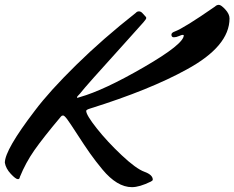

<svg xmlns="http://www.w3.org/2000/svg" viewBox="-122 -691 968 793"><path d="M439 -638Q444 -644 452 -644Q460 -644 467 -636L477 -625Q482 -621 482 -616.5Q482 -612 470.5 -599Q459 -586 388 -507Q231 -334 208 -304Q196 -292 196 -289.5Q196 -287 198 -287Q200 -287 208 -290Q307 -318 472 -413.5Q637 -509 637 -545Q637 -547 632.5 -547Q628 -547 617 -542Q606 -537 596 -537Q586 -537 586 -548Q586 -556 600 -561Q638 -575 766 -664Q773 -671 782 -671Q791 -671 808.5 -652Q826 -633 826 -615Q826 -500 649 -404Q497 -320 251 -243Q234 -238 234 -233Q234 -216 277.5 -161Q321 -106 380.5 -50Q440 6 474.5 18.5Q509 31 509 51Q509 55 501 59Q454 82 423 82Q392 82 361.5 63.5Q331 45 301.5 9.5Q272 -26 249.5 -58Q227 -90 197 -136.5Q167 -183 155.5 -198.5Q144 -214 138.5 -214Q133 -214 130 -210Q56 -122 20 -70.5Q-16 -19 -40 40Q-41 49 -48 49Q-57 49 -77.5 27Q-98 5 -102 -19Q-102 -72 22 -234Q82 -314 192.5 -422.5Q303 -531 439 -638Z"/></svg>

Font: Mr Dafoe
Style: Regular
Weight: 400
Designer: Alejandro Paul
Foundry: Alejandro Paul
Version: Version 1.000